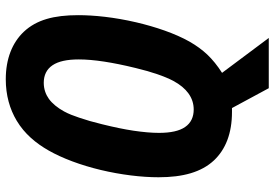

<svg xmlns="http://www.w3.org/2000/svg" viewBox="-158 -624 919 642"><g transform="rotate(-90 301.0 -302.5)"><path d="M327.6 137.2H495.6L378.9 -19C402.8 -34.2 423.3 -50.8 440.4 -68.8C455.6 -85 469.7 -104 483.4 -127.9C510.7 -176.3 532.7 -241.2 547.9 -306.2C564.9 -379.4 571.8 -446.3 571.8 -500C571.8 -581.5 556.2 -639.6 516.1 -682.1C480 -720.2 426.3 -742.2 357.4 -742.2C304.2 -742.2 257.8 -729 218.8 -705.6C174.8 -679.2 143.6 -641.6 119.1 -598.6C93.3 -553.2 70.3 -492.2 54.2 -424.8C38.1 -357.4 29.8 -288.6 29.8 -231.4C29.8 -149.4 46.9 -88.4 85.9 -46.4C123 -6.8 177.2 14.2 248 14.2H261.2ZM256.3 -113.8C231.9 -113.8 211.4 -122.6 197.8 -142.6C184.6 -161.6 178.2 -190.9 178.2 -230C178.2 -254.4 180.7 -282.7 185.5 -315.4C190.4 -347.2 196.8 -378.4 207 -419.9C215.8 -455.1 219.7 -468.8 229 -496.6C235.4 -515.6 241.2 -531.2 250 -547.4C261.7 -568.8 276.4 -586.9 292 -598.1C305.7 -607.9 323.7 -615.2 345.7 -615.2C371.1 -615.2 391.1 -605.5 404.3 -585.9C417.5 -566.4 423.8 -537.1 423.8 -498C423.8 -473.6 421.4 -445.3 416.5 -413.1C411.6 -381.8 405.3 -349.6 395 -307.6C388.2 -279.3 381.3 -255.4 374.5 -235.8C367.7 -215.8 359.4 -195.8 352.1 -182.1C339.8 -159.2 325.7 -142.6 310.1 -131.3C293.9 -119.6 275.9 -113.8 256.3 -113.8Z"/></g></svg>

Font: Hack
Style: Bold Oblique
Weight: 700
Italic angle: -12°
Monospace: yes
Designer: Christopher Simpkins
Foundry: Christopher Simpkins
Version: Version 2.010